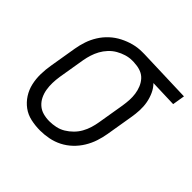

<svg xmlns="http://www.w3.org/2000/svg" viewBox="-141 -663 805 805"><g transform="rotate(45 261.5 -260.0)"><path d="M198 8Q169 8 142 2Q115 -4 94 -19.5Q73 -35 58.5 -57.5Q44 -80 38 -106.5Q32 -133 32.5 -161Q33 -189 38 -218L58 -338Q62 -362 70 -386Q78 -410 92 -432.5Q106 -455 125.5 -473Q145 -491 168.5 -503Q192 -515 216.5 -521.5Q241 -528 266 -528H281L523 -520L514 -465L393 -469Q408 -454 417 -434Q426 -414 430 -392.5Q434 -371 433 -348Q432 -325 428 -302L408 -182Q404 -158 396 -133.5Q388 -109 374 -86Q360 -63 340.5 -44.5Q321 -26 297.5 -14Q274 -2 248 3Q222 8 198 8ZM198 -47Q216 -47 235 -51Q254 -55 270.5 -65Q287 -75 301 -89Q315 -103 324.5 -120Q334 -137 339.5 -155Q345 -173 348 -191L368 -311Q371 -330 372 -348Q373 -366 370.5 -383.5Q368 -401 361.5 -417Q355 -433 344 -445.5Q333 -458 317 -464.5Q301 -471 282 -472L272 -473H263Q245 -473 227 -467.5Q209 -462 192.5 -452.5Q176 -443 162.5 -428.5Q149 -414 140 -397.5Q131 -381 125.5 -363.5Q120 -346 117 -329L97 -209Q94 -189 93.5 -170Q93 -151 96 -132.5Q99 -114 107 -97.5Q115 -81 128.5 -69Q142 -57 160 -52Q178 -47 198 -47Z"/></g></svg>

Font: Iosevka Light Oblique
Style: Regular
Weight: 300
Italic angle: -9°
Monospace: yes
Designer: Belleve Invis
Foundry: Belleve Invis
Version: Version 32.5.0; ttfautohint (v1.8.4)